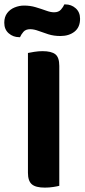

<svg xmlns="http://www.w3.org/2000/svg" viewBox="-54 -849 386 876"><path d="M73.5 -415.1H216.5V-1.3Q207.6 1.3 189 4.1Q170.4 7 150.5 7Q108.7 7 91.1 -8.3Q73.5 -23.6 73.5 -60.4ZM216.5 -239.9H73.5V-607.3Q83.1 -609.3 102.2 -612.5Q121.3 -615.6 139.9 -615.6Q180.4 -615.6 198.4 -601.5Q216.5 -587.4 216.5 -548.3ZM55.7 -823.6Q83.7 -823.6 108.8 -816.1Q134 -808.6 155.5 -800.8Q176.9 -792.9 192.6 -792.9Q213.3 -792.9 224.1 -805.2Q234.9 -817.6 239.5 -828.9H244.2Q271.5 -828.9 291.4 -811.2Q311.3 -793.5 311.3 -763.2Q311.3 -724.7 286.1 -704.7Q260.8 -684.7 221.8 -684.7Q191.2 -684.7 166.2 -692.7Q141.2 -700.7 120.9 -708.3Q100.6 -715.8 83.9 -715.8Q63.3 -715.8 52.9 -703.8Q42.6 -691.8 37.3 -679.4H33.3Q6.1 -679.4 -14.2 -697Q-34.5 -714.6 -34.5 -745.1Q-34.5 -771.7 -21.3 -789.2Q-8.2 -806.6 12.9 -815.1Q34.1 -823.6 55.7 -823.6Z"/></svg>

Font: Baloo Tammudu 2
Style: Regular
Weight: 400
Designer: Maithili Shingre, Omkar Shende and Ek Type
Foundry: Ek Type
Version: Version 1.700